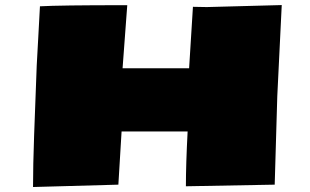

<svg xmlns="http://www.w3.org/2000/svg" viewBox="-20 -730 1222 758"><path d="M741.7 -703.1 796.4 -702.1 1092.3 -710 1074.7 -350.1 1064.5 -1 713.9 5.4Q713.9 -80.1 720.7 -210.9H460L447.3 -1L110.4 8.3Q110.4 -75.7 114.7 -196.3L125 -471.7Q125.5 -486.8 131.3 -586.7Q137.2 -686.5 137.7 -705.1Q213.9 -709.5 473.1 -709.5H482.4L463.9 -460.4H726.6Z"/></svg>

Font: Seymour One
Style: Book
Weight: 400
Designer: vernon adams
Foundry: vernon adams
Version: Version 1.000; ttfautohint (v0.93) -l 8 -r 50 -G 200 -x 0 -w